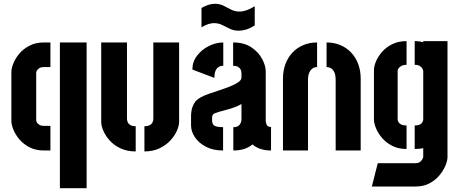

<svg xmlns="http://www.w3.org/2000/svg" viewBox="-20 -794 2418 1013"><path d="M212 0Q168 0 135.5 -17Q103 -34 82 -59Q61 -84 50.5 -110.5Q40 -137 40 -155V-415Q40 -433 50.5 -459.5Q61 -486 82 -511Q103 -536 135.5 -553Q168 -570 212 -570H246V-440H212Q195 -440 186 -433.5Q177 -427 174 -420.5Q171 -414 171 -413V-157Q171 -156 174 -149.5Q177 -143 186 -136.5Q195 -130 212 -130H246V0ZM296 199V-570H437V199Z M742 5V-128Q760 -128 770.5 -134Q781 -140 785 -149Q789 -158 789 -167V-570H925V-151Q925 -131 913.5 -104.5Q902 -78 879 -53Q856 -28 821.5 -11.5Q787 5 742 5ZM696 5Q651 5 616.5 -11Q582 -27 559.5 -52Q537 -77 525.5 -103.5Q514 -130 514 -151V-570H650V-167Q650 -158 654 -149Q658 -140 668 -134Q678 -128 696 -128Z M1240 -632Q1214 -632 1193 -642Q1172 -652 1152.5 -662Q1133 -672 1109 -672Q1096 -672 1079.5 -667Q1063 -662 1043 -650V-752Q1064 -764 1081.5 -769Q1099 -774 1113 -774Q1139 -774 1159 -764Q1179 -754 1199 -743.5Q1219 -733 1244 -733Q1261 -733 1280 -739.5Q1299 -746 1324 -761V-660Q1299 -644 1278 -638Q1257 -632 1240 -632ZM1157 0Q1104 0 1066 -20Q1028 -40 1008 -70.5Q988 -101 988 -132V-183Q988 -193 990.5 -210.5Q993 -228 1004 -248Q1015 -268 1042 -282Q1058 -291 1084.5 -300Q1111 -309 1140 -318.5Q1169 -328 1195 -338.5Q1221 -349 1237.5 -360.5Q1254 -372 1254 -385V-408Q1254 -419 1249.5 -427.5Q1245 -436 1235.5 -441.5Q1226 -447 1210 -447V-570Q1268 -570 1306 -544.5Q1344 -519 1363 -483Q1382 -447 1382 -417V-156Q1382 -150 1386.5 -137Q1391 -124 1410 -124V0Q1378 0 1353.5 -8.5Q1329 -17 1312 -32Q1293 -16 1268 -8Q1243 0 1211 0V-123Q1229 -123 1238 -130Q1247 -137 1250.5 -146.5Q1254 -156 1254 -163V-245Q1238 -236 1217 -228Q1196 -220 1174 -214.5Q1152 -209 1135.5 -204Q1119 -199 1112 -196Q1099 -190 1099 -173V-159Q1099 -147 1103.5 -139Q1108 -131 1120.5 -127Q1133 -123 1157 -123ZM1111 -383 995 -427Q995 -468 1019.5 -500Q1044 -532 1081.5 -551Q1119 -570 1158 -570V-447Q1143 -447 1132.5 -440Q1122 -433 1116.5 -419Q1111 -405 1111 -383Z M1473 -379Q1473 -421 1486 -456Q1499 -491 1523 -516.5Q1547 -542 1580 -556Q1613 -570 1653 -570V-440Q1638 -440 1627.5 -432Q1617 -424 1611 -409Q1605 -394 1605 -373V0H1473ZM1751 -373Q1751 -394 1745.5 -409Q1740 -424 1729 -432Q1718 -440 1703 -440V-570Q1743 -570 1776 -556Q1809 -542 1833 -516.5Q1857 -491 1870 -456Q1883 -421 1883 -379V0H1751Z M1942 190 1973 67H2171Q2188 67 2197 59.5Q2206 52 2209.5 44Q2213 36 2213 35V-12Q2206 -11 2198.5 -10Q2191 -9 2183.5 -8.5Q2176 -8 2168 -8V-132Q2186 -132 2195.5 -137Q2205 -142 2209 -150Q2213 -158 2213 -165V-420Q2213 -423 2209 -431Q2205 -439 2195.5 -445.5Q2186 -452 2168 -452V-577Q2176 -577 2183.5 -576.5Q2191 -576 2198.5 -574.5Q2206 -573 2213 -571V-577H2341V35Q2341 53 2330.5 79Q2320 105 2299 130.5Q2278 156 2246.5 173Q2215 190 2173 190ZM2125 -8Q2081 -8 2048.5 -25Q2016 -42 1995 -67Q1974 -92 1963.5 -118Q1953 -144 1953 -162V-425Q1953 -444 1963.5 -469.5Q1974 -495 1995 -519.5Q2016 -544 2048.5 -560.5Q2081 -577 2125 -577V-452Q2107 -452 2096.5 -445.5Q2086 -439 2082 -432Q2078 -425 2078 -422V-163Q2078 -157 2082.5 -149.5Q2087 -142 2097 -137Q2107 -132 2125 -132Z"/></svg>

Font: Stick No Bills ExtraBold
Style: Regular
Weight: 800
Version: Version 2.000